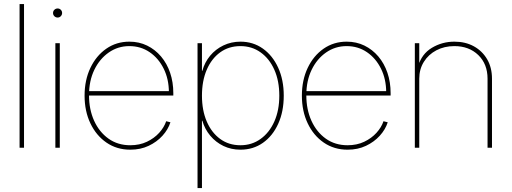

<svg xmlns="http://www.w3.org/2000/svg" viewBox="-20 -748 2590 972"><path d="M101.6 -727.5V0H79.1V-727.5Z M260.3 0V-529.3H282.7V0ZM272 -659.2Q262.2 -659.2 255.4 -665.8Q248.5 -672.4 248.5 -682.1Q248.5 -691.9 255.4 -698.5Q262.2 -705.1 272 -705.1Q281.2 -705.1 287.8 -698.5Q294.4 -691.9 294.4 -682.1Q294.4 -672.9 287.8 -666Q281.2 -659.2 272 -659.2Z M639.6 9.8Q571.3 9.8 519 -26.1Q466.8 -62 437.5 -123.8Q408.2 -185.5 408.2 -263.7Q408.2 -342.3 437.5 -404.1Q466.8 -465.8 518.1 -501.5Q569.3 -537.1 634.8 -537.1Q684.1 -537.1 724.6 -517.3Q765.1 -497.6 795.2 -462.2Q825.2 -426.8 841.3 -379.4Q857.4 -332 857.4 -276.4V-264.2H419.9V-286.6H844.2L835 -280.3Q835 -347.2 808.8 -400.1Q782.7 -453.1 737.5 -483.9Q692.4 -514.6 634.8 -514.6Q577.1 -514.6 530.8 -482.4Q484.4 -450.2 457.5 -394.5Q430.7 -338.9 430.7 -267.1V-265.1Q430.7 -193.8 456.5 -136.7Q482.4 -79.6 529.3 -46.1Q576.2 -12.7 639.6 -12.7Q686.5 -12.7 723.6 -30.3Q760.7 -47.9 785.9 -75.7Q811 -103.5 821.3 -134.3L842.8 -128.9Q831.1 -92.3 802.5 -60.8Q773.9 -29.3 732.7 -9.8Q691.4 9.8 639.6 9.8Z M980 204.1V-529.3H1002.4V-389.6H1004.4Q1016.1 -432.6 1043.7 -465.8Q1071.3 -499 1111.1 -518.1Q1150.9 -537.1 1197.3 -537.1Q1261.2 -537.1 1310.5 -502.2Q1359.9 -467.3 1388.2 -405.5Q1416.5 -343.8 1416.5 -263.7Q1416.5 -183.1 1388.4 -121.3Q1360.4 -59.6 1311 -24.9Q1261.7 9.8 1197.3 9.8Q1150.4 9.8 1111.3 -9Q1072.3 -27.8 1044.4 -61Q1016.6 -94.2 1004.4 -136.7H1002.4V204.1ZM1197.3 -12.7Q1254.9 -12.7 1299.3 -44.7Q1343.8 -76.7 1368.9 -133.1Q1394 -189.5 1394 -263.7Q1394 -338.4 1368.9 -394.8Q1343.8 -451.2 1299.3 -482.9Q1254.9 -514.6 1197.3 -514.6Q1138.2 -514.6 1094.5 -482.9Q1050.8 -451.2 1026.6 -394.8Q1002.4 -338.4 1002.4 -263.7Q1002.4 -189.5 1026.6 -133.1Q1050.8 -76.7 1094.5 -44.7Q1138.2 -12.7 1197.3 -12.7Z M1739.7 9.8Q1671.4 9.8 1619.1 -26.1Q1566.9 -62 1537.6 -123.8Q1508.3 -185.5 1508.3 -263.7Q1508.3 -342.3 1537.6 -404.1Q1566.9 -465.8 1618.2 -501.5Q1669.4 -537.1 1734.9 -537.1Q1784.2 -537.1 1824.7 -517.3Q1865.2 -497.6 1895.3 -462.2Q1925.3 -426.8 1941.4 -379.4Q1957.5 -332 1957.5 -276.4V-264.2H1520V-286.6H1944.3L1935.1 -280.3Q1935.1 -347.2 1908.9 -400.1Q1882.8 -453.1 1837.6 -483.9Q1792.5 -514.6 1734.9 -514.6Q1677.2 -514.6 1630.9 -482.4Q1584.5 -450.2 1557.6 -394.5Q1530.8 -338.9 1530.8 -267.1V-265.1Q1530.8 -193.8 1556.6 -136.7Q1582.5 -79.6 1629.4 -46.1Q1676.3 -12.7 1739.7 -12.7Q1786.6 -12.7 1823.7 -30.3Q1860.8 -47.9 1886 -75.7Q1911.1 -103.5 1921.4 -134.3L1942.9 -128.9Q1931.2 -92.3 1902.6 -60.8Q1874 -29.3 1832.8 -9.8Q1791.5 9.8 1739.7 9.8Z M2102.5 -349.6V0H2080.1V-529.3H2102.5V-412.1H2096.7Q2114.3 -474.6 2166.3 -505.9Q2218.3 -537.1 2280.3 -537.1Q2336.4 -537.1 2379.2 -513.4Q2421.9 -489.7 2446.3 -447.8Q2470.7 -405.8 2470.7 -349.6V0H2448.2V-349.6Q2448.2 -423.8 2401.4 -469.2Q2354.5 -514.6 2280.3 -514.6Q2229.5 -514.6 2189.2 -493.4Q2148.9 -472.2 2125.7 -434.8Q2102.5 -397.5 2102.5 -349.6Z"/></svg>

Font: Inter 24pt Thin
Style: Regular
Weight: 250
Designer: Rasmus Andersson
Foundry: rsms
Version: Version 4.001;git-66647c0bb